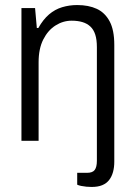

<svg xmlns="http://www.w3.org/2000/svg" viewBox="-20 -558 533 761"><path d="M343 183Q333 183 322.5 182Q312 181 302 179Q292 177 286 174V127H325Q347 127 355.5 115.5Q364 104 364 79V-371Q364 -401 357.5 -421Q351 -441 338 -453Q325 -465 306.5 -470.5Q288 -476 264 -476Q230 -476 200 -457Q170 -438 151.5 -401.5Q133 -365 133 -311V0H65V-526H119L126 -447H132Q151 -481 174.5 -501Q198 -521 226.5 -529.5Q255 -538 286 -538Q331 -538 363.5 -523Q396 -508 414.5 -473.5Q433 -439 433 -380V83Q433 105 428 123.5Q423 142 412.5 155.5Q402 169 385 176Q368 183 343 183Z"/></svg>

Font: Archivo SemiCondensed Light
Style: Regular
Weight: 300
Width: 4
Designer: Hector Gatti
Foundry: Omnibus-Type
Version: Version 2.001